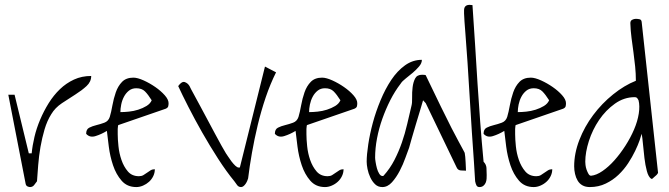

<svg xmlns="http://www.w3.org/2000/svg" viewBox="-20 -757 2709 778"><path d="M39.1 -373 96.7 -135.7H108.4Q111.3 -167 119.6 -202.1Q127.9 -237.3 142.6 -272Q157.2 -306.6 177.2 -338.9Q197.3 -371.1 222.7 -395.5Q248 -419.9 279.8 -434.6Q311.5 -449.2 349.6 -449.2Q349.6 -425.8 330.6 -408.2Q311.5 -390.6 285.2 -374Q258.8 -357.4 231 -338.9Q203.1 -320.3 187.5 -293.9Q170.9 -267.6 160.6 -232.9Q150.4 -198.2 144 -161.6Q137.7 -125 134.8 -88.4Q131.8 -51.8 129.9 -22.5Q124 -13.7 117.7 -6.3Q111.3 1 101.6 1Q97.7 1 91.8 -1.5Q85.9 -3.9 84 -11.7L13.7 -373Z M413.1 -226.6Q390.6 -212.9 367.2 -205.6Q343.8 -198.2 329.1 -214.8Q329.1 -233.4 341.8 -239.7Q354.5 -246.1 370.6 -250Q386.7 -253.9 402.8 -259.8Q418.9 -265.6 424.8 -283.2Q430.7 -302.7 435.5 -330.1Q440.4 -357.4 449.2 -382.8Q458 -408.2 474.6 -425.3Q491.2 -442.4 520.5 -442.4Q537.1 -442.4 562 -431.2Q586.9 -419.9 609.4 -404.3Q631.8 -388.7 647.5 -371.1Q663.1 -353.5 663.1 -338.9Q663.1 -332 661.6 -326.2Q660.2 -320.3 651.4 -316.4L459 -250L458 -245.1Q458 -241.2 457 -234.4V-222.7Q457 -215.8 457 -212.9Q457 -193.4 460 -164.6Q462.9 -135.7 472.2 -108.9Q481.4 -82 498 -62.5Q514.6 -43 543 -43Q553.7 -43 561 -47.4Q568.4 -51.8 575.7 -57.1Q583 -62.5 590.3 -66.9Q597.7 -71.3 607.4 -71.3Q607.4 -56.6 601.1 -43.5Q594.7 -30.3 584 -20.5Q573.2 -10.7 559.6 -4.9Q545.9 1 532.2 1Q495.1 1 472.7 -24.9Q450.2 -50.8 438 -87.4Q425.8 -124 420.9 -162.6Q416 -201.2 413.1 -226.6ZM532.2 -399.4Q514.6 -399.4 502.4 -389.6Q490.2 -379.9 482.4 -365.2Q474.6 -350.6 471.2 -333.5Q467.8 -316.4 467.8 -302.7Q483.4 -302.7 502.4 -304.7Q521.5 -306.6 540 -312.5Q558.6 -318.4 573.7 -327.6Q588.9 -336.9 594.7 -350.6Q580.1 -374 567.4 -386.7Q554.7 -399.4 532.2 -399.4Z M702.1 -408.2Q716.8 -428.7 729 -424.3Q741.2 -419.9 748 -408.2Q752.9 -397.5 764.6 -376.5Q776.4 -355.5 790.5 -328.6Q804.7 -301.8 820.8 -272Q836.9 -242.2 851.1 -215.3Q865.2 -188.5 877.4 -167Q889.6 -145.5 895.5 -135.7Q898.4 -131.8 904.3 -122.6Q910.2 -113.3 918 -103Q925.8 -92.8 933.6 -85.4Q941.4 -78.1 947.3 -78.1H950.2Q952.1 -78.1 952.1 -79.1L1053.7 -487.3L1098.6 -463.9Q1075.2 -417 1056.6 -362.3Q1038.1 -307.6 1024.4 -250.5Q1010.7 -193.4 1001 -138.2Q991.2 -83 985.4 -34.2Q984.4 -30.3 981.9 -24.4Q979.5 -18.6 975.6 -12.7Q971.7 -6.8 966.8 -2.9Q961.9 1 957 1Q947.3 1 941.4 -6.3Q935.5 -13.7 929.7 -22.5Q897.5 -61.5 863.8 -113.8Q830.1 -166 799.3 -220.2Q768.6 -274.4 743.2 -324.2Q717.8 -374 702.1 -408.2Z M1177.7 -226.6Q1155.3 -212.9 1131.8 -205.6Q1108.4 -198.2 1093.8 -214.8Q1093.8 -233.4 1106.4 -239.7Q1119.1 -246.1 1135.3 -250Q1151.4 -253.9 1167.5 -259.8Q1183.6 -265.6 1189.5 -283.2Q1195.3 -302.7 1200.2 -330.1Q1205.1 -357.4 1213.9 -382.8Q1222.7 -408.2 1239.3 -425.3Q1255.9 -442.4 1285.2 -442.4Q1301.8 -442.4 1326.7 -431.2Q1351.6 -419.9 1374 -404.3Q1396.5 -388.7 1412.1 -371.1Q1427.7 -353.5 1427.7 -338.9Q1427.7 -332 1426.3 -326.2Q1424.8 -320.3 1416 -316.4L1223.6 -250L1222.7 -245.1Q1222.7 -241.2 1221.7 -234.4V-222.7Q1221.7 -215.8 1221.7 -212.9Q1221.7 -193.4 1224.6 -164.6Q1227.5 -135.7 1236.8 -108.9Q1246.1 -82 1262.7 -62.5Q1279.3 -43 1307.6 -43Q1318.4 -43 1325.7 -47.4Q1333 -51.8 1340.3 -57.1Q1347.7 -62.5 1355 -66.9Q1362.3 -71.3 1372.1 -71.3Q1372.1 -56.6 1365.7 -43.5Q1359.4 -30.3 1348.6 -20.5Q1337.9 -10.7 1324.2 -4.9Q1310.5 1 1296.9 1Q1259.8 1 1237.3 -24.9Q1214.8 -50.8 1202.6 -87.4Q1190.4 -124 1185.5 -162.6Q1180.7 -201.2 1177.7 -226.6ZM1296.9 -399.4Q1279.3 -399.4 1267.1 -389.6Q1254.9 -379.9 1247.1 -365.2Q1239.3 -350.6 1235.8 -333.5Q1232.4 -316.4 1232.4 -302.7Q1248 -302.7 1267.1 -304.7Q1286.1 -306.6 1304.7 -312.5Q1323.2 -318.4 1338.4 -327.6Q1353.5 -336.9 1359.4 -350.6Q1344.7 -374 1332 -386.7Q1319.3 -399.4 1296.9 -399.4Z M1465.8 -101.6Q1465.8 -129.9 1472.2 -171.9Q1478.5 -213.9 1490.7 -259.3Q1502.9 -304.7 1522 -350.6Q1541 -396.5 1565.4 -433.1Q1589.8 -469.7 1621.1 -492.2Q1652.3 -514.6 1689.5 -514.6Q1689.5 -501 1678.2 -487.8Q1667 -474.6 1652.8 -462.4Q1638.7 -450.2 1624 -439Q1609.4 -427.7 1603.5 -418Q1580.1 -387.7 1561.5 -351.1Q1543 -314.5 1529.3 -275.9Q1515.6 -237.3 1507.8 -196.8Q1500 -156.2 1500 -118.2Q1500 -112.3 1502 -100.1Q1503.9 -87.9 1507.3 -75.2Q1510.7 -62.5 1516.6 -53.2Q1522.5 -43.9 1529.3 -43.9H1532.2Q1533.2 -43.9 1534.2 -44.9Q1560.5 -74.2 1578.1 -108.4Q1595.7 -142.6 1608.4 -179.2Q1621.1 -215.8 1629.9 -253.9Q1638.7 -292 1647.5 -329.1Q1650.4 -339.8 1649.9 -361.3Q1649.4 -382.8 1651.9 -403.3Q1654.3 -423.8 1662.1 -439Q1669.9 -454.1 1690.4 -454.1Q1694.3 -454.1 1699.7 -453.6Q1705.1 -453.1 1705.1 -452.1Q1741.2 -377 1766.6 -324.7Q1792 -272.5 1809.6 -238.3Q1827.1 -204.1 1837.9 -184.6Q1848.6 -165 1854 -154.8Q1859.4 -144.5 1861.3 -141.1Q1863.3 -137.7 1863.3 -135.7Q1864.3 -131.8 1865.2 -121.6Q1866.2 -111.3 1866.7 -100.1Q1867.2 -88.9 1867.7 -78.6Q1868.2 -68.4 1868.2 -65.4Q1858.4 -65.4 1846.7 -66.4Q1835 -67.4 1830.1 -79.1L1705.1 -338.9L1694.3 -350.6Q1691.4 -339.8 1683.1 -312.5Q1674.8 -285.2 1665.5 -254.4Q1656.2 -223.6 1648.4 -196.3Q1640.6 -168.9 1637.7 -158.2Q1631.8 -143.6 1622.6 -117.2Q1613.3 -90.8 1599.6 -64.5Q1585.9 -38.1 1568.4 -18.6Q1550.8 1 1529.3 1Q1511.7 1 1500 -10.3Q1488.3 -21.5 1480.5 -38.1Q1472.7 -54.7 1469.2 -72.3Q1465.8 -89.8 1465.8 -101.6Z M1905.3 -22.5Q1904.3 -47.9 1900.4 -101.1Q1896.5 -154.3 1892.1 -221.2Q1887.7 -288.1 1883.3 -361.8Q1878.9 -435.5 1874.5 -502.9Q1870.1 -570.3 1865.7 -623.5Q1861.3 -676.8 1860.4 -702.1V-714.8Q1860.4 -737.3 1882.8 -737.3Q1884.8 -737.3 1888.7 -736.8Q1892.6 -736.3 1894.5 -736.3Q1900.4 -651.4 1905.3 -573.2Q1910.2 -495.1 1915 -418Q1919.9 -340.8 1925.8 -263.2Q1931.6 -185.5 1939.5 -101.6Q1950.2 -90.8 1951.2 -76.7Q1952.1 -62.5 1952.1 -47.9Q1952.1 -41 1951.7 -32.7Q1951.2 -24.4 1948.2 -17.1Q1945.3 -9.8 1939 -4.4Q1932.6 1 1922.9 1Q1914.1 1 1910.6 -5.9Q1907.2 -12.7 1905.3 -22.5Z M2023.4 -226.6Q2001 -212.9 1977.5 -205.6Q1954.1 -198.2 1939.5 -214.8Q1939.5 -233.4 1952.1 -239.7Q1964.8 -246.1 1981 -250Q1997.1 -253.9 2013.2 -259.8Q2029.3 -265.6 2035.2 -283.2Q2041 -302.7 2045.9 -330.1Q2050.8 -357.4 2059.6 -382.8Q2068.4 -408.2 2085 -425.3Q2101.6 -442.4 2130.9 -442.4Q2147.5 -442.4 2172.4 -431.2Q2197.3 -419.9 2219.7 -404.3Q2242.2 -388.7 2257.8 -371.1Q2273.4 -353.5 2273.4 -338.9Q2273.4 -332 2272 -326.2Q2270.5 -320.3 2261.7 -316.4L2069.3 -250L2068.4 -245.1Q2068.4 -241.2 2067.4 -234.4V-222.7Q2067.4 -215.8 2067.4 -212.9Q2067.4 -193.4 2070.3 -164.6Q2073.2 -135.7 2082.5 -108.9Q2091.8 -82 2108.4 -62.5Q2125 -43 2153.3 -43Q2164.1 -43 2171.4 -47.4Q2178.7 -51.8 2186 -57.1Q2193.4 -62.5 2200.7 -66.9Q2208 -71.3 2217.8 -71.3Q2217.8 -56.6 2211.4 -43.5Q2205.1 -30.3 2194.3 -20.5Q2183.6 -10.7 2169.9 -4.9Q2156.2 1 2142.6 1Q2105.5 1 2083 -24.9Q2060.5 -50.8 2048.3 -87.4Q2036.1 -124 2031.2 -162.6Q2026.4 -201.2 2023.4 -226.6ZM2142.6 -399.4Q2125 -399.4 2112.8 -389.6Q2100.6 -379.9 2092.8 -365.2Q2085 -350.6 2081.5 -333.5Q2078.1 -316.4 2078.1 -302.7Q2093.8 -302.7 2112.8 -304.7Q2131.8 -306.6 2150.4 -312.5Q2168.9 -318.4 2184.1 -327.6Q2199.2 -336.9 2205.1 -350.6Q2190.4 -374 2177.7 -386.7Q2165 -399.4 2142.6 -399.4Z M2306.6 -83Q2306.6 -135.7 2327.6 -189.9Q2348.6 -244.1 2383.8 -291Q2418.9 -337.9 2464.4 -374.5Q2509.8 -411.1 2556.6 -429.7Q2556.6 -459 2553.7 -487.3Q2550.8 -515.6 2546.9 -544.4Q2543 -573.2 2539.1 -602.5Q2535.2 -631.8 2534.2 -663.1Q2534.2 -672.9 2541.5 -676.8Q2548.8 -680.7 2556.6 -680.7Q2562.5 -680.7 2570.8 -679.2Q2579.1 -677.7 2580.1 -668L2646.5 -56.6Q2646.5 -56.6 2644.5 -53.2Q2642.6 -49.8 2638.7 -46.4Q2634.8 -43 2630.9 -39.6Q2627 -36.1 2625 -34.2Q2625 -33.2 2622.6 -32.7Q2620.1 -32.2 2619.1 -32.2Q2607.4 -40 2601.1 -64Q2594.7 -87.9 2591.3 -116.7Q2587.9 -145.5 2585.4 -172.9Q2583 -200.2 2580.1 -214.8Q2578.1 -207 2571.8 -188.5Q2565.4 -169.9 2553.7 -145.5Q2542 -121.1 2525.4 -95.7Q2508.8 -70.3 2486.3 -48.8Q2463.9 -27.3 2434.6 -13.2Q2405.3 1 2370.1 1Q2352.5 1 2340.3 -5.9Q2328.1 -12.7 2320.8 -24.9Q2313.5 -37.1 2310.1 -52.2Q2306.6 -67.4 2306.6 -83ZM2351.6 -101.6Q2351.6 -97.7 2352.5 -88.4Q2353.5 -79.1 2356.9 -69.3Q2360.4 -59.6 2364.7 -52.2Q2369.1 -44.9 2375 -44.9Q2396.5 -46.9 2421.4 -64Q2446.3 -81.1 2469.7 -107.4Q2493.2 -133.8 2514.2 -166.5Q2535.2 -199.2 2549.3 -232.4Q2563.5 -265.6 2568.4 -296.9Q2573.2 -328.1 2567.4 -350.6Q2563.5 -358.4 2560.5 -360.8Q2557.6 -363.3 2551.8 -363.3Q2508.8 -363.3 2471.7 -336.9Q2434.6 -310.5 2407.7 -271Q2380.9 -231.4 2366.2 -185.5Q2351.6 -139.6 2351.6 -101.6Z"/></svg>

Font: Waiting for the Sunrise
Style: Regular
Weight: 300
Version: Version 1.001 2001